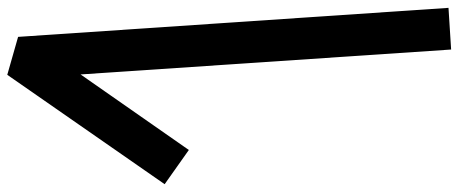

<svg xmlns="http://www.w3.org/2000/svg" viewBox="-370 -862 1205 504"><g transform="rotate(-90 232.0 -610.5)"><path d="M353.5 -28.3Q332 -352.5 288.1 -1001Q221.7 -906.2 89.8 -716.8Q59.6 -738.3 0 -780.3Q95.7 -918 287.1 -1193.4Q320.3 -1183.6 386.7 -1165Q412.1 -789.1 462.9 -35.2Q426.8 -33.2 353.5 -28.3Z"/></g></svg>

Font: Hector
Style: bold
Weight: 400
Designer: Cristian Lopez
Version: Version 1.0